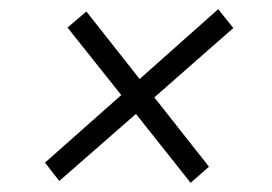

<svg xmlns="http://www.w3.org/2000/svg" viewBox="-20 -443 593 418"><path d="M316 -231 435 -80 395 -45 276 -195 109 -49 78 -89 244 -236 127 -383 168 -418 284 -271 455 -423 488 -382Z"/></svg>

Font: Grenze Light
Style: Italic
Weight: 300
Italic angle: -10°
Designer: Renata Polastri
Foundry: Omnibus-Type
Version: Version 1.002; ttfautohint (v1.8)